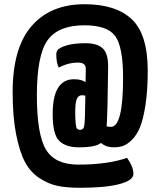

<svg xmlns="http://www.w3.org/2000/svg" viewBox="-20 -700 759 911"><path d="M351 81Q491 81 583 49Q613 92 613 125Q613 156 546.5 173.5Q480 191 360 191Q299 191 255.5 182.5Q212 174 168.5 146Q125 118 99 69.5Q73 21 56.5 -62.5Q40 -146 40 -263Q40 -473 130 -576.5Q220 -680 381 -680Q530 -680 605.5 -608.5Q681 -537 681 -364Q681 -272 670.5 -203.5Q660 -135 644.5 -97Q629 -59 606 -36.5Q583 -14 563.5 -7.5Q544 -1 520 -1Q483 -1 459 -22Q435 -1 355 -1Q292 -1 261 -31.5Q230 -62 230 -159Q230 -324 331 -324Q367 -324 386 -310Q387 -343 387 -368Q388 -387 379 -395Q370 -403 350 -403Q303 -403 259 -379Q247 -402 247 -443Q248 -458 256 -466Q296 -495 386 -495Q442 -495 468 -470Q494 -445 493 -382L490 -198Q488 -129 486 -100Q500 -98 506 -98Q564 -98 564 -330Q564 -477 527 -528.5Q490 -580 380 -580Q257 -580 206 -509.5Q155 -439 155 -248Q155 -62 198 9.5Q241 81 351 81ZM383 -147 385 -246Q380 -248 368 -248Q351 -248 343.5 -228Q336 -208 337 -155Q338 -98 345 -90Q350 -84 360 -84Q373 -84 377.5 -95.5Q382 -107 383 -147Z"/></svg>

Font: Yanone Kaffeesatz Bold
Style: Regular
Weight: 700
Designer: Yanone (Cyrillic: Daniel Pouzeot)
Foundry: Yanone
Version: Version 1.003;PS 001.003;hotconv 1.0.88;makeotf.lib2.5.64775